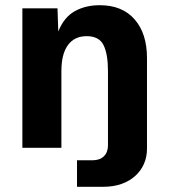

<svg xmlns="http://www.w3.org/2000/svg" viewBox="-20 -568 651 738"><path d="M66 0V-536H201L204 -447Q226 -502 267.5 -525Q309 -548 363 -548Q450 -548 497.5 -493.5Q545 -439 545 -345V3Q545 35 533.5 61.5Q522 88 500 108Q478 128 447 139Q416 150 377 150H276V48H336Q364 48 379.5 32.5Q395 17 395 -9V-295Q395 -360 378 -394.5Q361 -429 313 -429Q266 -429 241 -394.5Q216 -360 216 -295V0Z"/></svg>

Font: Geist
Style: Bold
Weight: 400
Designer: Basement.studio, Andrés Briganti, Mateo Zaragoza
Foundry: Basement.studio, Vercel, Andrés Briganti, Guido Ferreyra, Mateo Zaragoza
Version: Version 1.401